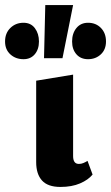

<svg xmlns="http://www.w3.org/2000/svg" viewBox="-73 -731 439 759"><path d="M166 8Q116 8 93 -17.5Q70 -43 70 -90V-412L216 -436V-114Q216 -99 221.5 -91Q227 -83 239 -83Q248 -83 256.5 -86.5Q265 -90 273 -95L293 -41Q276 -20 243.5 -6Q211 8 166 8ZM101 -501 106 -711H216L174 -501ZM20 -497Q-11 -497 -32 -516Q-53 -535 -53 -567Q-53 -600 -32 -620.5Q-11 -641 20 -641Q49 -641 65 -619.5Q81 -598 81 -567Q81 -536 64.5 -516.5Q48 -497 20 -497ZM275 -497Q246 -497 229 -516.5Q212 -536 212 -567Q212 -599 229 -620Q246 -641 275 -641Q306 -641 326 -620.5Q346 -600 346 -567Q346 -535 325.5 -516Q305 -497 275 -497Z"/></svg>

Font: Ysabeau Office ExtraBold
Style: Regular
Weight: 800
Designer: Christian Thalmann (Catharsis Fonts)
Version: Version 2.001;gftools[0.9.30]; featfreeze: tnum,lnum,ss02